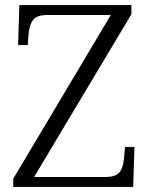

<svg xmlns="http://www.w3.org/2000/svg" viewBox="-20 -734 589 754"><path d="M32 -32 415 -675H165Q126 -675 111 -657Q96 -639 92 -599L89 -557H51L56 -714H496V-678L114 -39H394Q434 -39 449 -57Q464 -75 467 -114L471 -157H508L503 0H32Z"/></svg>

Font: Noto Serif Light
Style: Regular
Weight: 300
Designer: Monotype Design Team
Foundry: Monotype Imaging Inc.
Version: Version 1.001